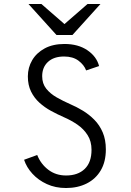

<svg xmlns="http://www.w3.org/2000/svg" viewBox="-20 -933 656 965"><path d="M312 12Q258.5 12 215.5 -7.8Q172.5 -27.5 143 -59.8Q113.5 -92 101 -130L167 -154Q185 -108.5 222.8 -79.8Q260.5 -51 312 -51Q371.5 -51 405.8 -84Q440 -117 440 -180Q440 -223 420.2 -254Q400.5 -285 368.8 -306.8Q337 -328.5 301 -344Q269 -358 236.8 -375.5Q204.5 -393 178.2 -416.8Q152 -440.5 136 -473Q120 -505.5 120 -549Q120 -593.5 141.8 -630.5Q163.5 -667.5 204.8 -689.8Q246 -712 304 -712Q373 -712 419.2 -680.5Q465.5 -649 478 -601L413 -579Q402.5 -607 374.5 -628Q346.5 -649 302 -649Q250.5 -649 221.2 -622Q192 -595 192 -550Q192 -513 212.2 -487.5Q232.5 -462 265 -443.5Q297.5 -425 334 -409Q365.5 -395.5 396.8 -376.5Q428 -357.5 454.2 -331Q480.5 -304.5 496.2 -267.8Q512 -231 512 -182Q512 -120 486.5 -76.8Q461 -33.5 415.8 -10.8Q370.5 12 312 12ZM264 -757 123 -913H188L304 -812L420 -913H485L344 -757Z"/></svg>

Font: Overpass Mono Light
Style: Regular
Weight: 300
Monospace: yes
Designer: Delve Withrington, Dave Bailey
Foundry: Delve Fonts LLC
Version: Version 4.000